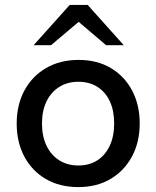

<svg xmlns="http://www.w3.org/2000/svg" viewBox="-20 -755 637 782"><path d="M299 7Q223 7 166.5 -26Q110 -59 79 -117.5Q48 -176 48 -252Q48 -328 79.5 -386.5Q111 -445 168 -478Q225 -511 300 -511Q376 -511 432 -477.5Q488 -444 518.5 -385.5Q549 -327 549 -252Q549 -176 517.5 -117.5Q486 -59 430 -26Q374 7 299 7ZM299 -81Q344 -81 376.5 -102Q409 -123 427 -161.5Q445 -200 445 -252Q445 -304 427.5 -342Q410 -380 377 -401Q344 -422 299 -422Q255 -422 221.5 -401Q188 -380 169.5 -342Q151 -304 151 -252Q151 -200 169.5 -161.5Q188 -123 221.5 -102Q255 -81 299 -81ZM412 -571 284 -680 264 -735H337L484 -571ZM117 -571 264 -735H337L317 -680L188 -571Z"/></svg>

Font: REM
Style: Regular
Weight: 400
Designer: Octavio Pardo
Foundry: Ashler Design
Version: Version 1.005;gftools[0.9.28]